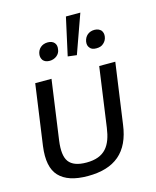

<svg xmlns="http://www.w3.org/2000/svg" viewBox="-123 -909 814 1003"><g transform="rotate(-15 284.0 -407.5)"><path d="M227 10C372 10 454 -57 473 -202L519 -530H432L387 -208C374 -115 338 -60 238 -60C191 -60 160 -72 143 -95C126 -118 122 -156 129 -208L174 -530H86L40 -202C30 -127 41 -74 72 -41C104 -7 155 10 227 10ZM190 -623C218 -623 245 -642 247 -671C252 -698 236 -719 204 -719C171 -719 150 -698 146 -671C144 -658 147 -647 154 -637C162 -628 173 -623 190 -623ZM334 -615 409 -825H331L286 -621ZM442 -623C459 -623 472 -627 482 -637C492 -646 498 -657 500 -671C502 -684 499 -696 492 -705C484 -713 473 -719 456 -719C426 -719 404 -700 399 -671C397 -657 399 -646 407 -637C414 -627 426 -623 442 -623Z"/></g></svg>

Font: Cheyenne Sans
Style: Italic
Weight: 400
Italic angle: -8.13011°
Designer: The Public Sans project authors (U.S. Web Design System), Libre Franklin designed by Pablo Impallari and Rodrigo Fuenzal
Foundry: The Cheyenne Sans Project Authors
Version: Version 2.007